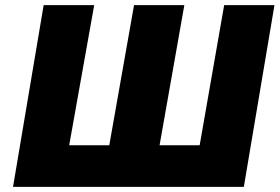

<svg xmlns="http://www.w3.org/2000/svg" viewBox="-20 -732 1095 752"><path d="M151 -712H349L251 -163H408L505 -712H702L605 -163H762L858 -712H1055L935 0H31Z"/></svg>

Font: Nebula Sans Black
Style: Regular
Weight: 900
Italic angle: -9°
Designer: Paul D. Hunt for Adobe (as Source Sans)
Foundry: Nebula Entertainment & Broadcasting LLC
Version: Version 1.010